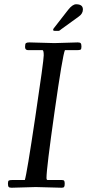

<svg xmlns="http://www.w3.org/2000/svg" viewBox="-20 -870 417 896"><path d="M234.9 -726.1Q228 -726.1 228 -730.6Q228 -735.1 231 -738L297.9 -824Q318.4 -850.1 335.2 -850.1Q366.9 -850.1 366.9 -825.9Q366.9 -806.4 347.9 -793L264.9 -732.9Q264.2 -732.4 262 -730.5Q257.3 -726.1 253.9 -726.1ZM147 2.9 33.9 6.1Q23.4 6.1 20.3 2.1Q17.1 -2 17.1 -13.4Q17.1 -24.9 21.1 -27.5Q25.1 -30 38.1 -30H95.9Q105 -57.4 144.5 -322.4Q184.1 -587.4 184.1 -611.7Q184.1 -636 178 -636H111.1Q96.9 -636 96.9 -650.9Q96.9 -665.8 101.3 -668.9Q105.7 -672.1 116.9 -672.1Q116.9 -672.1 233.9 -668.9L343 -672.1Q353.5 -672.1 356.8 -668Q360.1 -663.8 360.1 -652.3Q360.1 -640.9 356.1 -638.4Q352.1 -636 339.1 -636H283Q272.2 -612.8 234.6 -348.8Q197 -84.7 197 -40Q197 -30 201.9 -30H268.1Q276.6 -30 279.3 -26.6Q282 -23.2 282 -12.7Q282 -2.2 279.3 2Q276.6 6.1 268.1 6.1Z"/></svg>

Font: Fanwood Text
Style: Italic
Weight: 400
Italic angle: -9°
Version: Version 1.101